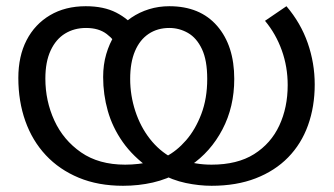

<svg xmlns="http://www.w3.org/2000/svg" viewBox="-20 -586 1075 618"><path d="M661 12Q621 12 578 3Q535 -6 493 -29Q487 -32 477.5 -36Q468 -40 463 -43Q408 -82 375 -129Q342 -176 327 -229Q312 -282 312 -338Q312 -378 322 -412Q332 -446 349 -473L356 -484Q376 -511 402.5 -529Q429 -547 460 -556.5Q491 -566 525 -566Q624 -566 679 -502.5Q734 -439 734 -332Q734 -242 696 -169.5Q658 -97 593 -53Q585 -47 577.5 -42.5Q570 -38 560 -33Q518 -9 472 1.5Q426 12 376 12Q296 12 233.5 -14Q171 -40 127.5 -86.5Q84 -133 61.5 -196.5Q39 -260 39 -335Q39 -405 65.5 -456.5Q92 -508 141 -537Q190 -566 256 -566Q314 -566 354 -545.5Q394 -525 421 -490L362 -431Q349 -457 323.5 -476.5Q298 -496 257 -496Q219 -496 189.5 -478Q160 -460 143 -423.5Q126 -387 126 -333Q126 -261 155 -198Q184 -135 241 -95.5Q298 -56 383 -56Q404 -56 426 -58.5Q448 -61 469 -66Q480 -70 492 -74Q504 -78 514 -82Q549 -100 579 -134.5Q609 -169 628 -219Q647 -269 647 -332Q647 -392 630 -428Q613 -464 585 -480Q557 -496 525 -496Q487 -496 458.5 -477Q430 -458 414.5 -421.5Q399 -385 399 -332Q399 -279 415.5 -228.5Q432 -178 462.5 -139Q493 -100 534 -78Q544 -74 552 -73.5Q560 -73 570 -69Q587 -64 611 -60Q635 -56 661 -56Q744 -56 798 -90Q852 -124 879 -182Q906 -240 906 -312Q906 -371 887 -424Q868 -477 833 -519L902 -566Q948 -512 970.5 -447.5Q993 -383 993 -314Q993 -243 971.5 -183Q950 -123 907.5 -79.5Q865 -36 803 -12Q741 12 661 12Z"/></svg>

Font: lmalayalam15
Style: Book
Weight: 400
Designer: Jelle Bosma - Monotype Design Team
Foundry: Monotype Imaging Inc.
Version: Version 2.003